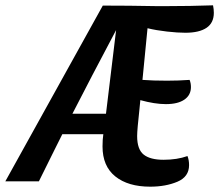

<svg xmlns="http://www.w3.org/2000/svg" viewBox="-56 -681 823 721"><path d="M531 -658H570Q657 -658 744 -661Q747 -646 747 -633Q747 -595 719.5 -576.5Q692 -558 640 -558Q611 -558 571 -562.5Q531 -567 498 -575L479 -381Q518 -378 571 -378Q614 -378 656 -381Q661 -369 661 -354Q661 -324 636.5 -307Q612 -290 567 -290Q525 -290 471 -305L468 -274Q459 -193 459 -170Q459 -120 483.5 -100.5Q508 -81 558 -81Q609 -81 648 -95Q654 -80 654 -61Q654 -17 610 1.5Q566 20 508 20Q425 20 377 -18.5Q329 -57 329 -131Q329 -158 332 -177H178L149 -119L90 0H-36L330 -660Q427 -660 531 -658ZM380 -568Q284 -387 216 -254H342Z"/></svg>

Font: Sansita Medium Italic
Style: Regular
Weight: 500
Italic angle: -11°
Designer: Pablo Cosgaya
Foundry: Omnibus-Type
Version: Version 1.006